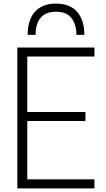

<svg xmlns="http://www.w3.org/2000/svg" viewBox="-20 -1043 586 1063"><path d="M503 0H76V-780H503V-730H131V-423H453V-373H131V-50H503ZM447 -850H403Q403 -906 376.5 -942Q350 -978 290 -978Q232 -978 204.5 -944Q177 -910 177 -850H133Q133 -884 141 -915.5Q149 -947 167.5 -971Q186 -995 216 -1009Q246 -1023 290 -1023Q368 -1023 407.5 -977Q447 -931 447 -850Z"/></svg>

Font: Tanohe Sans Light
Style: Regular
Weight: 300
Designer: Village Type and Design LLC & Cristiano Sobral
Foundry: Cooper Hewitt Smithsonian Design Museum
Version: Version 1.00;September 29, 2021;FontCreator 13.0.0.2655 64-b